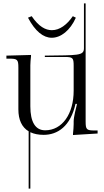

<svg xmlns="http://www.w3.org/2000/svg" viewBox="-20 -792 616 1139"><path d="M146 -687C189 -606 237 -568 287 -568C341 -568 396 -611 430 -687L412 -696C377 -645 334 -613 288 -613C250 -613 210 -634 168 -696ZM559 0V-18H542C494 -18 488 -23 488 -71V-445V-772H478V-506V-505.9C478 -460 440.4 -465 246 -462V-454H364C412 -454 417 -449 417 -401V-254C417 -116 349 -19 248 -19C190 -19 160 -68 160 -161V-405C160 -423 162 -438 164 -458V-466L18 -462V-444H35C83 -444 89 -439 89 -391V-143C89 -81 109.8 -37 150 -13V327H160V-7.7C181.6 2.7 208 8 239 8C322 8 398.5 -43 428 -176H436V-172C431.5 -155.5 417 -97 417 -72V-56C417 -38 415 -19 413 1V9Z"/></svg>

Font: FoglihtenNo04
Style: Regular
Weight: 500
Designer: gluk (gluksza@wp.pl)
Foundry: gluk (gluksza@wp.pl)
Version: Version 0.70